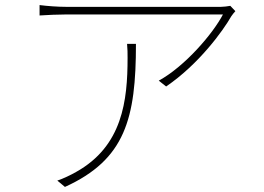

<svg xmlns="http://www.w3.org/2000/svg" viewBox="-20 -719 1040 757"><path d="M481 -546C483 -526 483 -508 483 -491C483 -322 463 -143 280 -41C261 -30 228 -14 206 -7L236 18C474 -90 516 -252 516 -546ZM888 -696C878 -694 861 -692 851 -692H241C208 -692 167 -695 136 -699V-658C167 -660 208 -662 241 -662H859C820 -587 710 -458 606 -401L635 -378C764 -466 859 -597 892 -655C897 -663 903 -669 908 -675Z"/></svg>

Font: Source Han Sans CN ExtraLight
Style: Regular
Weight: 250
Designer: Ryoko NISHIZUKA (kana & ideographs); Paul D. Hunt (Latin, Greek & Cyrillic); Wenlong ZHANG (bopomofo); Sandoll Communica
Foundry: Adobe Systems Incorporated
Version: Version 1.004;PS 1.004;hotconv 16.6.51;makeotf.lib2.5.65220